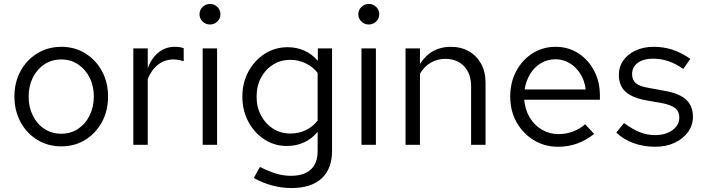

<svg xmlns="http://www.w3.org/2000/svg" viewBox="-20 -733 3564 972"><path d="M290.5 8Q223 8 169 -25Q115 -58 84 -115.2Q53 -172.3 53 -244.2Q53 -316 84 -373Q115 -430 169 -463Q223 -496 290.5 -496Q358 -496 411.5 -463Q465 -430 496 -373.1Q527 -316.2 527 -244.1Q527 -172 496 -115Q465 -58 411.5 -25Q358 8 290.5 8ZM289.5 -56Q338 -56 375 -80.5Q412 -105 433.5 -147.9Q455 -190.9 455 -244.4Q455 -298 433.5 -340.5Q411.9 -383 374.8 -407.5Q337.7 -432 290 -432Q242 -432 204.8 -407.5Q167.6 -382.9 146.3 -340.3Q125 -297.7 125 -244Q125 -190.5 146.3 -147.7Q167.6 -104.8 204.8 -80.4Q242 -56 289.5 -56Z M655 0V-488H728V-388Q747 -439 782.5 -467.5Q818 -496 864 -496Q877 -496 888 -494.5Q899 -493 910 -489V-423Q898 -427 884.5 -429.5Q871 -432 859 -432Q814 -432 780.5 -406Q747 -380 728 -333V0Z M1006 0V-488H1079V0ZM1042.9 -609Q1021 -609 1005.5 -624.3Q990 -639.5 990 -661Q990 -682.5 1005.6 -697.7Q1021.2 -713 1043.1 -713Q1065 -713 1080.5 -697.7Q1096 -682.5 1096 -661Q1096 -639.5 1080.4 -624.3Q1064.8 -609 1042.9 -609Z M1455 219Q1406 219 1356.5 205.5Q1307 192 1265 168L1296 112Q1341 135 1378 146Q1415 157 1452 157Q1519 157 1553.5 125Q1588 93 1588 32V-66Q1560 -31 1520 -12.5Q1480 6 1432 6Q1369 6 1318 -27.5Q1267 -61 1237 -117.5Q1207 -174 1207 -244Q1207 -314 1237.5 -370.5Q1268 -427 1320 -460.5Q1372 -494 1436 -494Q1482 -494 1521 -476.5Q1560 -459 1589 -425V-488H1661V31Q1661 122 1608 170.5Q1555 219 1455 219ZM1450 -57Q1493 -57 1529 -74.5Q1565 -92 1588 -123V-364Q1564 -395 1527.5 -412.5Q1491 -430 1450 -430Q1401 -430 1362.5 -406Q1324 -382 1301.5 -340Q1279 -298 1279 -244Q1279 -191 1301.5 -148.5Q1324 -106 1362.5 -81.5Q1401 -57 1450 -57Z M1810 0V-488H1883V0ZM1846.9 -609Q1825 -609 1809.5 -624.3Q1794 -639.5 1794 -661Q1794 -682.5 1809.6 -697.7Q1825.2 -713 1847.1 -713Q1869 -713 1884.5 -697.7Q1900 -682.5 1900 -661Q1900 -639.5 1884.4 -624.3Q1868.8 -609 1846.9 -609Z M2033 0V-488H2106V-409Q2134 -453 2173 -474.5Q2212 -496 2261 -496Q2314 -496 2353.5 -473.5Q2393 -451 2415.5 -410.5Q2438 -370 2438 -316V0H2365V-295Q2365 -360 2329.5 -397.5Q2294 -435 2234 -435Q2194 -435 2161 -416Q2128 -397 2106 -360V0Z M2805.3 10Q2736.9 10 2682.1 -23.5Q2627.2 -57 2595.1 -114.4Q2563 -171.8 2563 -243.9Q2563 -316 2593.5 -373Q2624 -430 2676 -463Q2728 -496 2792.5 -496Q2857 -496 2907.5 -463.5Q2958 -431 2987.5 -375.5Q3017 -319.9 3017 -250V-228H2634Q2638 -178 2661.5 -138.5Q2685 -99 2723.5 -76.5Q2762 -54 2808 -54Q2845.6 -54 2881.3 -67.5Q2917 -81 2942 -104L2988 -55Q2946 -22 2901 -6Q2856 10 2805.3 10ZM2636 -280H2945Q2940 -324 2918.5 -358.5Q2897 -393 2864.4 -413Q2831.8 -433 2792 -433Q2752.4 -433 2719.2 -413.5Q2686 -394 2664.5 -359.5Q2643 -325 2636 -280Z M3298 10Q3238 10 3187 -8.5Q3136 -27 3100 -62L3139 -110Q3183 -78 3220 -63.5Q3257 -49 3296 -49Q3349 -49 3384 -74Q3419 -99 3419 -138Q3419 -168 3398.5 -185Q3378 -202 3331 -211L3251 -225Q3180 -238 3146.5 -269Q3113 -300 3113 -353Q3113 -395 3135.5 -427Q3158 -459 3198 -477.5Q3238 -496 3289 -496Q3339 -496 3384 -481.5Q3429 -467 3475 -435L3439 -384Q3401 -411 3363 -423.5Q3325 -436 3286 -436Q3238 -436 3209 -415Q3180 -394 3180 -358Q3180 -328 3198.5 -312Q3217 -296 3264 -288L3346 -273Q3420 -260 3454 -228Q3488 -196 3488 -142Q3488 -99 3463 -64.5Q3438 -30 3395 -10Q3352 10 3298 10Z"/></svg>

Font: Red Hat Text VF
Style: Regular
Weight: 300
Designer: Pentagram, MCKL
Foundry: Pentagram, MCKL
Version: Version 1.023